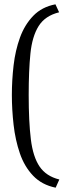

<svg xmlns="http://www.w3.org/2000/svg" viewBox="-20 -719 298 890"><path d="M238 151Q174 138 133.5 95.5Q93 53 72 -8.5Q51 -70 43 -140.5Q35 -211 35 -279Q35 -347 43 -416Q51 -485 72.5 -544.5Q94 -604 134 -645.5Q174 -687 237 -699L254 -662Q189 -646 159 -598Q129 -550 121 -470.5Q113 -391 113 -279Q113 -155 123 -73.5Q133 8 163.5 53Q194 98 255 113Z"/></svg>

Font: Faustina Light Light
Style: Regular
Weight: 300
Version: Version 1.200